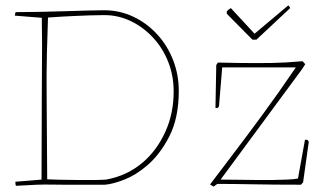

<svg xmlns="http://www.w3.org/2000/svg" viewBox="-20 -685 1216 712"><path d="M217 0Q192 0 169.5 -0.5Q147 -1 117 0Q87 1 39 4Q37 0 37 -11L134 -19Q134 -96 134.5 -173.5Q135 -251 135 -330Q135 -370 135.5 -420.5Q136 -471 136 -523Q136 -575 135 -619L35 -627Q35 -630 36 -633.5Q37 -637 38 -640Q78 -640 126.5 -641Q175 -642 223 -643.5Q271 -645 309.5 -646Q348 -647 366 -647Q424 -647 474.5 -623Q525 -599 563 -557.5Q601 -516 622 -462Q643 -408 643 -348Q643 -248 608 -179.5Q573 -111 524 -70Q484 -36 442.5 -19.5Q401 -3 370 0ZM373 -19Q452 -33 511 -84Q562 -128 593 -196Q624 -264 624 -346Q624 -404 604 -455Q584 -506 548 -545Q512 -584 465.5 -606.5Q419 -629 367 -629Q339 -629 312.5 -628Q286 -627 250.5 -625.5Q215 -624 158 -620Q156 -567 154 -490Q152 -413 153 -324Q154 -248 154 -172.5Q154 -97 155 -20Q170 -19 201 -18.5Q232 -18 267.5 -17.5Q303 -17 332.5 -17.5Q362 -18 373 -19ZM772 7 759 -1 762 -5Q789 -41 839 -106.5Q889 -172 951.5 -257Q1014 -342 1077 -435H804L792 -290L786 -284L779 -285L782 -444L788 -453Q835 -452 866 -451.5Q897 -451 928 -451Q965 -451 990.5 -451.5Q1016 -452 1041.5 -453.5Q1067 -455 1102 -458L1112 -447L1099 -427L798 -19L896 -18Q908 -18 933.5 -17.5Q959 -17 988.5 -17.5Q1018 -18 1044 -19Q1070 -20 1085 -23L1111 -167L1121 -166L1125 -159L1104 -9L1096 0Q999 0 922.5 -1.5Q846 -3 786 -3ZM916 -538 821 -634V-643Q826 -649 836 -655L924 -560L1049 -665Q1054 -661 1056 -655L931 -538Z"/></svg>

Font: Labrada Thin
Style: Regular
Weight: 100
Designer: Mercedes Jáuregui
Foundry: Omnibus-Type Team
Version: Version 1.000; ttfautohint (v1.8.4.7-5d5b)